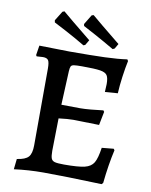

<svg xmlns="http://www.w3.org/2000/svg" viewBox="-93 -914 779 992"><g transform="rotate(10 296.5 -418.0)"><path d="M544 -177Q526 -98 516 -1L509 7Q308 0 203 0Q124 0 49 10L55 -45Q99 -51 115 -69Q131 -87 131 -130L132 -533Q132 -565 125 -576Q118 -587 97 -587L64 -585L60 -591L68 -642Q185 -639 226 -639Q342 -639 411.5 -641.5Q481 -644 528 -651L533 -643Q525 -606 518.5 -558Q512 -510 510 -470L443 -465L445 -507Q445 -539 436 -552.5Q427 -566 399.5 -570.5Q372 -575 304 -575Q273 -575 261 -573Q249 -571 245.5 -563.5Q242 -556 241 -538L233 -361L332 -360Q354 -360 387.5 -363Q421 -366 452 -370L457 -363L443 -292Q338 -295 308 -295Q279 -295 231 -289L228 -119Q228 -91 232.5 -79Q237 -67 251 -63Q265 -59 300 -59Q375 -59 408 -67Q441 -75 455 -98.5Q469 -122 477 -178L539 -184ZM278 -782 276 -792 307 -843 317 -846Q330 -835 372 -800Q414 -765 469 -721L454 -695L444 -690Q391 -721 341.5 -748Q292 -775 278 -782ZM126 -774 124 -785 155 -835 165 -839Q178 -828 220 -793Q262 -758 317 -714L301 -687L292 -683Q240 -714 190 -740.5Q140 -767 126 -774Z"/></g></svg>

Font: Alegreya Medium
Style: Regular
Weight: 500
Designer: Juan Pablo del Peral
Foundry: Huerta Tipografica
Version: Version 2.007; ttfautohint (v1.6)